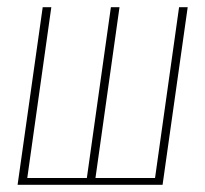

<svg xmlns="http://www.w3.org/2000/svg" viewBox="-20 -515 572 535"><path d="M29 0 99 -495H123L56 -19H222L289 -495H313L246 -19H412L479 -495H503L433 0Z"/></svg>

Font: Alumni Sans SC Thin
Style: Italic
Weight: 100
Italic angle: -8°
Designer: Robert E. Leuschke
Foundry: Robert E. Leuschke
Version: Version 1.016